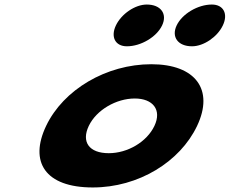

<svg xmlns="http://www.w3.org/2000/svg" viewBox="-20 -811 1012 846"><path d="M626.7 -791C575.5 -791 515 -750 490.7 -699C466.5 -648 488 -607 539.2 -607C600.9 -607 670 -648 694.3 -699C718.5 -750 688.4 -791 626.7 -791ZM913.5 -791C851.7 -791 782.6 -750 758.4 -699C734.1 -648 764.3 -607 826 -607C877.2 -607 937.7 -648 961.9 -699C986.2 -750 964.7 -791 913.5 -791ZM183.1 -256C259.2 -416 448.4 -528 646.8 -528C841.6 -528 924.4 -416 848.3 -256C773.2 -98 590.5 15 388.7 15C178.3 15 108 -98 183.1 -256ZM371.1 -256C337.8 -186 372.1 -136 459.3 -136C542.8 -136 627 -186 660.3 -256C694.1 -327 653.7 -377 573.8 -377C492.8 -377 404.9 -327 371.1 -256Z"/></svg>

Font: Hussar
Style: BdSuprExtOblFive
Weight: 700
Foundry: Cannot Into Space Fonts
Version: Version 2.00